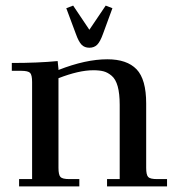

<svg xmlns="http://www.w3.org/2000/svg" viewBox="-20 -663 633 683"><path d="M22 -411.1V-439Q115.2 -439 185.1 -445.8L188 -418V-414.1Q284.7 -452.1 361.8 -452.1Q431.6 -452.1 465.8 -416.5Q500 -380.9 500 -294.9V-65.9Q500 -41 507.1 -33.4Q514.2 -25.9 539.1 -25.9H574.2V0H360.8V-25.9H405.8V-290Q405.8 -330.1 398.7 -355.7Q391.6 -381.3 377.4 -393.3Q363.3 -405.3 348.6 -409.2Q334 -413.1 312 -413.1Q260.7 -413.1 188 -384.8V-65.9Q188 -41 195.1 -33.4Q202.1 -25.9 227.1 -25.9H262.2V0H47.9V-25.9H94.2V-371.1Q94.2 -396 87.2 -403.6Q80.1 -411.1 55.2 -411.1ZM215.8 -633.8 240.2 -643.1 297.9 -557.1 356 -643.1 379.9 -633.8 346.2 -542Q336.4 -514.6 325.7 -503.9Q314.9 -493.2 297.9 -493.2Q280.8 -493.2 270.3 -503.9Q259.8 -514.6 250 -542Z"/></svg>

Font: Dihjauti S
Style: Bold
Weight: 700
Designer: T. Christopher White
Version: Version 3.0.0